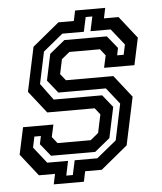

<svg xmlns="http://www.w3.org/2000/svg" viewBox="-55 -796 751 892"><g transform="rotate(-5 320.5 -350.0)"><path d="M159.5 48 169.5 0H94.5L13.5 -103L40.5 -229H182L169.5 -172L193.5 -141.5H348.5L385.5 -172L403.5 -257L379.5 -287.5H158.5L77.5 -390.5L121.5 -597L246.5 -700H318.5L328.5 -748H469L459 -700H527L608 -597L581 -471H439.5L452 -528L428 -558.5H285.5L248 -528L233.5 -459.5L258 -429H479L560 -326L512.5 -103L387.5 0H310L300 48ZM221 12.5H251.5L266 -55H371.5L464 -130.5L499.5 -299L439.5 -375H218L170 -435L196 -557.5L267 -615.5H465L512 -557.5L505 -523.5H535.5L545.5 -570.5L485.5 -646H391.5L406 -713.5H375L360.5 -646H260L168 -570.5L136.5 -422L193.5 -344.5H419.5L466 -286.5L435.5 -143.5L364.5 -85.5H158.5L111.5 -143.5L119.5 -181H89L78.5 -130.5L138 -55H235Z"/></g></svg>

Font: Tourney Expanded SemiBold
Style: Italic
Weight: 600
Width: 7
Italic angle: -12°
Designer: Tyler Finck
Foundry: Etcetera Type Co
Version: Version 1.010; ttfautohint (v1.8.3)